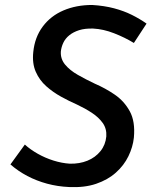

<svg xmlns="http://www.w3.org/2000/svg" viewBox="-20 -747 610 773"><path d="M519 -574Q483 -596 439.5 -613Q396 -630 355 -632Q322 -633 298.5 -625.5Q275 -618 259 -605Q243 -592 235 -575Q227 -558 225 -540Q223 -510 242 -487Q261 -464 293.5 -445.5Q326 -427 362 -410Q404 -392 442 -366Q480 -340 502.5 -299Q525 -258 519 -193Q515 -155 497 -118Q479 -81 446.5 -52Q414 -23 367 -7Q320 9 258 6Q212 4 169.5 -7.5Q127 -19 90 -38.5Q53 -58 22 -85L80 -165Q102 -145 132 -128Q162 -111 195.5 -100.5Q229 -90 261 -88Q300 -87 332 -100Q364 -113 384.5 -138.5Q405 -164 408 -198Q410 -229 393.5 -252Q377 -275 349.5 -293Q322 -311 290 -326Q258 -340 225.5 -358Q193 -376 166 -400Q139 -424 124 -458Q109 -492 114 -538Q120 -597 152 -640Q184 -683 235.5 -705Q287 -727 351 -727Q400 -724 439.5 -713.5Q479 -703 511 -687Q543 -671 570 -652Z"/></svg>

Font: Josefin Sans Medium
Style: Italic
Weight: 500
Italic angle: -7°
Designer: Santiago Orozco
Foundry: Typemade
Version: Version 2.000